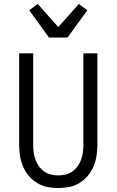

<svg xmlns="http://www.w3.org/2000/svg" viewBox="-20 -940 590 972"><path d="M275 12Q247 12 219.5 6.5Q192 1 168 -13.5Q144 -28 126 -49.5Q108 -71 97 -96.5Q86 -122 81.5 -149.5Q77 -177 77 -205V-670H148V-205Q148 -186 150.5 -167.5Q153 -149 159.5 -131.5Q166 -114 177 -98.5Q188 -83 203.5 -72Q219 -61 237.5 -56.5Q256 -52 275 -52Q294 -52 312.5 -56.5Q331 -61 346.5 -72Q362 -83 373 -98.5Q384 -114 390.5 -131.5Q397 -149 399.5 -167.5Q402 -186 402 -205V-670H473V-205Q473 -177 468.5 -149.5Q464 -122 453 -96.5Q442 -71 424 -49.5Q406 -28 382 -13.5Q358 1 330.5 6.5Q303 12 275 12ZM228 -750 128 -888 171 -920 275 -803 379 -920 422 -888 322 -750Z"/></svg>

Font: Lode
Style: Regular
Weight: 400
Monospace: yes
Designer: Belleve Invis
Foundry: Belleve Invis
Version: Version 29.2.0; ttfautohint (v1.8.3)